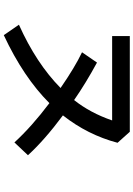

<svg xmlns="http://www.w3.org/2000/svg" viewBox="138 -862 723 1040"><g transform="rotate(90 500.0 -341.5)"><path d="M262.7 -423.8 318.4 -504.9Q431.6 -443.4 521.5 -380.9Q590.8 -467.8 631.8 -586.9H174.8V-682.6H693.4L752.9 -616.2Q710 -454.1 604.5 -320.3Q738.3 -220.7 820.3 -130.9L751 -57.6Q665 -151.4 538.1 -247.1Q397.5 -106.4 169.9 0L113.3 -82Q322.3 -175.8 456.1 -307.6Q342.8 -385.7 262.7 -423.8Z"/></g></svg>

Font: Gothic A1 SemiBold
Style: Regular
Weight: 600
Version: Version 2.50